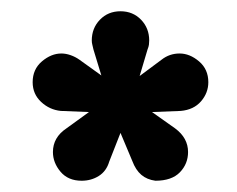

<svg xmlns="http://www.w3.org/2000/svg" viewBox="-20 -801 421 341"><path d="M125 -480Q101 -480 87.5 -496Q74 -512 74 -531Q74 -544 80 -554.5Q86 -565 98 -573L138 -602L88 -604Q68 -606 53 -620Q38 -634 38 -655Q38 -678 54.5 -692Q71 -706 89 -706Q97 -706 105.5 -703Q114 -700 121 -695L160 -667L146 -713Q145 -718 144 -721.5Q143 -725 143 -729Q143 -751 157.5 -766Q172 -781 194 -781Q216 -781 230.5 -766Q245 -751 245 -729Q245 -725 244.5 -721.5Q244 -718 242 -713L228 -666L267 -695Q281 -706 299 -706Q317 -706 333.5 -692Q350 -678 350 -655Q350 -636 337 -621Q324 -606 301 -604L250 -602L291 -573Q314 -556 314 -531Q314 -510 299.5 -495Q285 -480 256 -480Q241 -482 231 -490.5Q221 -499 215 -515L194 -565L174 -514Q169 -497 155.5 -488.5Q142 -480 125 -480Z"/></svg>

Font: Comfortaa
Style: Bold
Weight: 700
Designer: Johan Aakerlund
Foundry: Johan Aakerlund
Version: Version 3.104; ttfautohint (v1.8.1.43-b0c9)